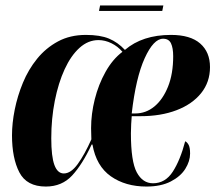

<svg xmlns="http://www.w3.org/2000/svg" viewBox="-20 -674 790 704"><path d="M148 10Q78 10 51 -42Q24 -94 24 -178Q24 -222 34 -272Q44 -322 64 -370.5Q84 -419 116 -458.5Q148 -498 192.5 -522Q237 -546 295 -546Q347 -546 379.5 -532.5Q412 -519 438 -491Q502 -546 607 -546Q678 -546 714 -514.5Q750 -483 750 -428Q750 -373 717.5 -332.5Q685 -292 627.5 -270Q570 -248 495 -248H463Q462 -236 461 -219Q460 -202 460 -185Q460 -82 481.5 -42Q503 -2 541 -2Q586 -2 613.5 -44.5Q641 -87 659 -156Q666 -153 671.5 -143Q677 -133 677 -111Q677 -83 659.5 -55Q642 -27 606 -8.5Q570 10 517 10Q440 10 386.5 -27.5Q333 -65 319 -144H316Q282 -71 244.5 -30.5Q207 10 148 10ZM476 -258Q515 -258 546 -283.5Q577 -309 596 -356Q615 -403 615 -468Q615 -498 607 -515Q599 -532 578 -532Q543 -532 510.5 -460.5Q478 -389 463 -258ZM214 -38Q240 -38 265 -72.5Q290 -107 315 -163Q315 -173 314.5 -182.5Q314 -192 314 -204Q314 -256 327.5 -310Q341 -364 367 -410.5Q393 -457 429 -484Q412 -504 388.5 -515.5Q365 -527 341 -527Q303 -527 271.5 -498.5Q240 -470 217 -420Q194 -370 181 -304.5Q168 -239 168 -167Q168 -100 179.5 -69Q191 -38 214 -38ZM343 -634 347 -654H579L575 -634Z"/></svg>

Font: Noto Serif Display ExtraCondensed ExtraBold
Style: Italic
Weight: 800
Width: 2
Italic angle: -12°
Designer: Monotype Design Team
Foundry: Monotype Imaging Inc.
Version: Version 2.009